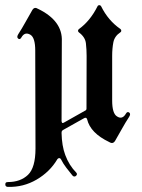

<svg xmlns="http://www.w3.org/2000/svg" viewBox="-33 -540 549 741"><path d="M204.6 -26.9Q205.6 22.9 218.8 58.1Q233.9 98.6 261.2 126Q267.6 132.8 259.3 139.6Q252 144 246.1 136.7Q234.9 123 222.9 107.4Q210.9 91.8 202.6 75.2Q200.2 70.3 195.8 70.3Q190.9 70.3 188.5 74.2Q159.7 123 108.4 153.1Q57.1 183.1 -2.4 181.2Q-10.3 181.2 -12.2 174.8Q-14.6 162.6 -2.4 162.6Q45.9 162.6 75 134.8Q104 106.9 104 33.2L103 -344.7Q103 -394.5 84.5 -405.8Q62.5 -418.9 49.3 -395Q43.9 -385.7 37.1 -391.1Q30.3 -396.5 37.6 -408.2Q51.8 -430.2 64.7 -453.6Q77.6 -477.1 91.3 -500.5Q99.6 -515.1 113.3 -505.9H113.8Q209.5 -459.5 205.6 -379.9L204.6 -72.3Q205.1 -68.4 206.8 -66.2Q208.5 -64 212.9 -66.4L297.9 -114.3Q300.8 -116.2 300.8 -120.6L301.3 -324.2Q301.3 -348.1 298.6 -372.6Q295.9 -397 271.5 -415Q268.1 -417.5 268.1 -421.4Q268.1 -424.8 271.5 -427.7Q314.9 -459 343.3 -515.6Q345.2 -520 350.6 -520Q355 -520 357.4 -515.6Q384.3 -460.9 431.6 -428.2Q435.1 -425.3 435.1 -421.4Q435.1 -417 431.2 -415Q409.2 -400.4 404.5 -376.7Q399.9 -353 399.9 -324.2V-152.3Q399.9 -102.1 418.5 -90.8Q439 -77.1 453.1 -101.6Q458.5 -110.8 465.6 -105.7Q472.7 -100.6 465.3 -88.9Q450.7 -66.4 437.7 -43Q424.8 -19.5 411.6 2.9Q403.3 17.1 389.6 8.8L388.7 8.3Q315.9 -26.4 303.2 -79.6Q300.3 -89.8 289.1 -82.5L210.9 -38.6Q207.5 -36.6 206.1 -34.4Q204.6 -32.2 204.6 -26.9Z"/></svg>

Font: Bertholdr Mainzer Fraktur
Style: Regular
Weight: 400
Designer: Peter Wiegel, original typeface by Carl Albert Fahrenwaldt 1901
Foundry: Peter Wiegel
Version: Version 1.000 2010 initial release